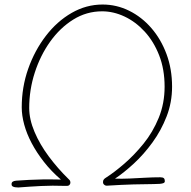

<svg xmlns="http://www.w3.org/2000/svg" viewBox="-20 -819 843 848"><path d="M61 9Q54 9 47 8Q40 7 35.5 4Q31 1 31 -5Q31 -13 36 -16.5Q41 -20 51 -21Q81 -23 107.5 -24.5Q134 -26 167 -26.5Q200 -27 249 -26Q206 -63 174 -104Q142 -145 120 -186.5Q98 -228 87 -268.5Q76 -309 76 -345Q76 -434 104.5 -515Q133 -596 182.5 -660.5Q232 -725 296.5 -762Q361 -799 433 -799Q495 -799 550.5 -771.5Q606 -744 648.5 -695Q691 -646 715.5 -580Q740 -514 740 -436Q740 -367 716 -305Q692 -243 653.5 -190Q615 -137 571 -96.5Q527 -56 488 -30Q518 -29 552 -30.5Q586 -32 620.5 -34Q655 -36 688 -36Q699 -36 703.5 -32Q708 -28 708 -19Q708 -13 702.5 -10.5Q697 -8 686 -7Q675 -6 658 -6Q622 -6 569.5 -4.5Q517 -3 454 1Q447 2 441 -2.5Q435 -7 435 -14Q435 -17 435.5 -20Q436 -23 439 -27Q442 -31 449 -35Q485 -58 529 -96Q573 -134 614 -184.5Q655 -235 681 -298.5Q707 -362 707 -436Q707 -513 683 -574.5Q659 -636 619 -679.5Q579 -723 530 -746Q481 -769 431 -769Q362 -769 303.5 -732.5Q245 -696 201.5 -635Q158 -574 133.5 -498Q109 -422 109 -342Q109 -292 132.5 -236.5Q156 -181 195.5 -128Q235 -75 282 -29Q289 -23 290 -19Q291 -15 291 -11Q290 -5 285.5 -1Q281 3 267 2Q211 0 161.5 2.5Q112 5 61 9Z"/></svg>

Font: Playpen Sans Thin
Style: Regular
Weight: 250
Designer: Laura Meseguer, Veronika Burian, José Scaglione
Foundry: TypeTogether
Version: Version 1.001